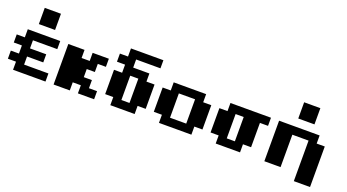

<svg xmlns="http://www.w3.org/2000/svg" viewBox="-66 -1625 4465 2473"><g transform="rotate(20 2166.5 -389.0)"><path d="M444.4 -666.7H222.2V-888.9H444.4ZM555.6 -555.6V-444.4H222.2V-333.3H444.4V-222.2H222.2V-111.1H555.6V0H111.1V-111.1H0V-222.2H111.1V-333.3H0V-444.4H111.1V-555.6Z M1111.1 -111.1H1222.2V0H1000V-111.1H888.9V0H666.7V-555.6H888.9V-444.4H1000V-555.6H1222.2V-444.4H1111.1V-333.3H1000V-222.2H1111.1Z M1666.7 -444.4H1555.6V-111.1H1666.7ZM1444.4 -111.1H1333.3V-444.4H1444.4V-555.6H1333.3V-666.7H1444.4V-777.8H1888.9V-666.7H1555.6V-555.6H1777.8V-444.4H1888.9V-111.1H1777.8V0H1444.4Z M2111.1 -111.1H2000V-444.4H2111.1V-555.6H2555.6V-444.4H2666.7V-111.1H2555.6V0H2111.1ZM2444.4 -444.4H2222.2V-111.1H2444.4Z M2888.9 -111.1H2777.8V-444.4H2888.9V-555.6H3444.4V-444.4H3333.3V-111.1H3222.2V0H2888.9ZM3111.1 -444.4H3000V-111.1H3111.1Z M3777.8 -444.4V0H3555.6V-555.6H4111.1V-444.4H4222.2V111.1H4000V-444.4ZM4000 -666.7H3777.8V-888.9H4000Z"/></g></svg>

Font: Pixeloid Sans
Style: Bold
Weight: 700
Monospace: yes
Designer: GGBot
Version: 0.3